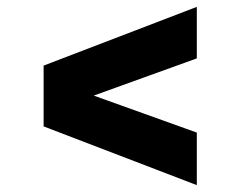

<svg xmlns="http://www.w3.org/2000/svg" viewBox="-20 -638 700 559"><path d="M107 -412 553 -252V-99L107 -270ZM107 -447 553 -618V-468L107 -307Z"/></svg>

Font: Wix Madefor Display ExtraBold
Style: Regular
Weight: 800
Designer: Dalton Maag Ltd
Foundry: Dalton Maag Ltd
Version: Version 3.100